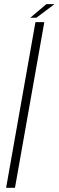

<svg xmlns="http://www.w3.org/2000/svg" viewBox="-20 -890 278 910"><path d="M9 0H51L190 -785H148ZM123.5 -806H152.5L238.5 -870.5H200Z"/></svg>

Font: Anybody UltraCondensed Thin ExtraLight
Style: Italic
Weight: 250
Italic angle: -10°
Version: Version 1.111